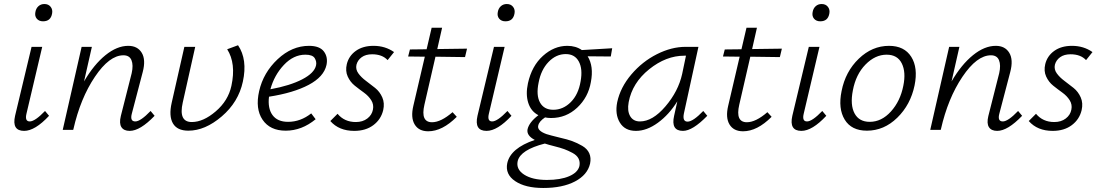

<svg xmlns="http://www.w3.org/2000/svg" viewBox="-20 -646 5471 955"><path d="M194 -540Q174 -540 163 -553Q152 -566 156 -586Q159 -604 171 -615Q183 -626 201 -626Q221 -626 232 -612Q243 -598 239 -578Q232 -540 194 -540ZM100 5Q38 5 55 -70L137 -413H190L112 -82Q102 -42 128 -42Q154 -42 204 -94L224 -70Q154 5 100 5Z M729 -94 749 -70Q677 5 625 5Q596 5 584 -13.5Q572 -32 581 -69L635 -282Q644 -322 634 -346.5Q624 -371 594 -371Q524 -371 452 -264Q380 -157 345 -3L344 0H292L386 -413H437L398 -241Q447 -325 504.5 -371.5Q562 -418 618 -418Q664 -418 685 -383.5Q706 -349 690 -288L636 -82Q625 -42 653 -42Q679 -42 729 -94Z M951 -413 889 -136Q867 -39 934 -39Q991 -39 1053 -92Q1115 -145 1131 -219Q1155 -330 1110 -401L1164 -421Q1212 -350 1188 -240Q1166 -138 1083 -67Q1000 4 917 4Q861 4 840 -32.5Q819 -69 834 -135L897 -413Z M1517 -418Q1570 -418 1591 -390Q1612 -362 1604 -323Q1591 -264 1515.5 -224Q1440 -184 1318 -165Q1311 -107 1335.5 -73.5Q1360 -40 1413 -40Q1475 -40 1528 -82L1550 -53Q1481 4 1401 4Q1323 4 1286 -50.5Q1249 -105 1269 -193Q1290 -285 1361 -351.5Q1432 -418 1517 -418ZM1552 -321Q1556 -339 1545.5 -356.5Q1535 -374 1499 -374Q1440 -374 1392 -323Q1344 -272 1325 -202Q1423 -220 1483.5 -251.5Q1544 -283 1552 -321Z M1742 5Q1666 5 1623 -44L1659 -80Q1693 -39 1750 -39Q1784 -39 1807 -56.5Q1830 -74 1835 -101Q1840 -126 1826.5 -147.5Q1813 -169 1790 -185.5Q1767 -202 1744.5 -220Q1722 -238 1709.5 -265.5Q1697 -293 1705 -327Q1715 -368 1750 -393Q1785 -418 1838 -418Q1896 -418 1940 -387L1908 -347Q1881 -376 1831 -376Q1799 -376 1779 -361.5Q1759 -347 1753 -324Q1748 -301 1762.5 -281Q1777 -261 1800 -244Q1823 -227 1846 -208.5Q1869 -190 1881.5 -161.5Q1894 -133 1886 -98Q1875 -52 1837 -23.5Q1799 5 1742 5Z M2146 -364 2091 -125Q2071 -38 2129 -38Q2173 -38 2231 -88L2252 -65Q2180 7 2110 7Q2063 7 2042.5 -27Q2022 -61 2036 -120L2093 -364L2010 -365L2019 -400L2102 -401L2127 -508H2179L2155 -402L2303 -404L2293 -362Z M2494 -540Q2474 -540 2463 -553Q2452 -566 2456 -586Q2459 -604 2471 -615Q2483 -626 2501 -626Q2521 -626 2532 -612Q2543 -598 2539 -578Q2532 -540 2494 -540ZM2400 5Q2338 5 2355 -70L2437 -413H2490L2412 -82Q2402 -42 2428 -42Q2454 -42 2504 -94L2524 -70Q2454 5 2400 5Z M3025 -406 3018 -365 2903 -366Q2934 -316 2919 -238Q2906 -162 2851 -110.5Q2796 -59 2721 -59Q2705 -59 2691 -62Q2661 -42 2657 -21Q2651 4 2698 21Q2713 26 2766 39Q2802 47 2826.5 56Q2851 65 2876 79.5Q2901 94 2911 116.5Q2921 139 2915 168Q2902 224 2840 256.5Q2778 289 2682 289Q2593 289 2542.5 255Q2492 221 2503 166Q2519 91 2640 50Q2598 28 2604 -3Q2612 -38 2658 -73Q2621 -92 2607.5 -134.5Q2594 -177 2606 -232Q2625 -318 2680.5 -368Q2736 -418 2802 -418Q2844 -418 2874 -397ZM2868 -242Q2879 -303 2859 -340Q2839 -377 2794 -377Q2746 -377 2708.5 -338Q2671 -299 2659 -235Q2646 -172 2666 -136Q2686 -100 2732 -100Q2781 -100 2819 -138Q2857 -176 2868 -242ZM2862 180Q2866 159 2857.5 142.5Q2849 126 2827.5 114.5Q2806 103 2787 96Q2768 89 2736 81Q2708 74 2690 68Q2569 99 2555 155Q2546 196 2587 222.5Q2628 249 2700 249Q2768 249 2811 230.5Q2854 212 2862 180Z M3478 -94 3498 -70Q3425 5 3377 5Q3316 5 3333 -70L3349 -142Q3308 -76 3252.5 -35.5Q3197 5 3143 5Q3088 5 3063 -36.5Q3038 -78 3050 -138Q3066 -212 3120.5 -276Q3175 -340 3247.5 -376.5Q3320 -413 3390 -413H3454L3382 -83Q3373 -41 3400 -41Q3427 -41 3478 -94ZM3163 -42Q3226 -42 3290 -117Q3354 -192 3373 -278L3392 -369H3384Q3293 -369 3209 -301.5Q3125 -234 3107 -138Q3099 -94 3114.5 -68Q3130 -42 3163 -42Z M3712 -364 3657 -125Q3637 -38 3695 -38Q3739 -38 3797 -88L3818 -65Q3746 7 3676 7Q3629 7 3608.5 -27Q3588 -61 3602 -120L3659 -364L3576 -365L3585 -400L3668 -401L3693 -508H3745L3721 -402L3869 -404L3859 -362Z M4060 -540Q4040 -540 4029 -553Q4018 -566 4022 -586Q4025 -604 4037 -615Q4049 -626 4067 -626Q4087 -626 4098 -612Q4109 -598 4105 -578Q4098 -540 4060 -540ZM3966 5Q3904 5 3921 -70L4003 -413H4056L3978 -82Q3968 -42 3994 -42Q4020 -42 4070 -94L4090 -70Q4020 5 3966 5Z M4292 4Q4215 4 4181.5 -51Q4148 -106 4166 -193Q4185 -290 4251.5 -354Q4318 -418 4402 -418Q4478 -418 4512.5 -363.5Q4547 -309 4529 -221Q4509 -125 4443 -60.5Q4377 4 4292 4ZM4306 -40Q4365 -40 4411.5 -91.5Q4458 -143 4473 -219Q4487 -287 4465.5 -330.5Q4444 -374 4390 -374Q4333 -374 4285 -325Q4237 -276 4222 -196Q4208 -124 4230.5 -82Q4253 -40 4306 -40Z M5044 -94 5064 -70Q4992 5 4940 5Q4911 5 4899 -13.5Q4887 -32 4896 -69L4950 -282Q4959 -322 4949 -346.5Q4939 -371 4909 -371Q4839 -371 4767 -264Q4695 -157 4660 -3L4659 0H4607L4701 -413H4752L4713 -241Q4762 -325 4819.5 -371.5Q4877 -418 4933 -418Q4979 -418 5000 -383.5Q5021 -349 5005 -288L4951 -82Q4940 -42 4968 -42Q4994 -42 5044 -94Z M5216 5Q5140 5 5097 -44L5133 -80Q5167 -39 5224 -39Q5258 -39 5281 -56.5Q5304 -74 5309 -101Q5314 -126 5300.5 -147.5Q5287 -169 5264 -185.5Q5241 -202 5218.5 -220Q5196 -238 5183.5 -265.5Q5171 -293 5179 -327Q5189 -368 5224 -393Q5259 -418 5312 -418Q5370 -418 5414 -387L5382 -347Q5355 -376 5305 -376Q5273 -376 5253 -361.5Q5233 -347 5227 -324Q5222 -301 5236.5 -281Q5251 -261 5274 -244Q5297 -227 5320 -208.5Q5343 -190 5355.5 -161.5Q5368 -133 5360 -98Q5349 -52 5311 -23.5Q5273 5 5216 5Z"/></svg>

Font: EauTestText Semilight
Style: Italic
Weight: 300
Italic angle: -12°
Designer: Christian Thalmann (Catharsis Fonts)
Version: Version 0.001;PS 000.001;hotconv 1.0.88;makeotf.lib2.5.64775